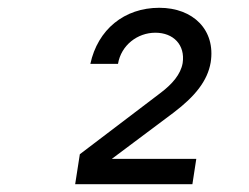

<svg xmlns="http://www.w3.org/2000/svg" viewBox="-20 -855 640 493"><path d="M173 -382H474L484 -447H267L426 -566C480 -607 513 -647 521 -695C534 -778 476 -835 389 -835C299 -835 231 -779 212 -691H283C291 -739 333 -771 379 -771C425 -771 456 -740 449 -693C444 -664 422 -639 393 -617L185 -459Z"/></svg>

Font: JetBrains Mono
Style: Italic
Weight: 400
Italic angle: -9°
Monospace: yes
Designer: Philipp Nurullin, Konstantin Bulenkov
Foundry: JetBrains
Version: Version 2.305